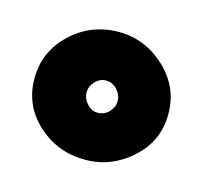

<svg xmlns="http://www.w3.org/2000/svg" viewBox="-52 -777 384 363"><g transform="rotate(15 140.0 -596.0)"><path d="M271 -595Q271 -542 231.5 -506.5Q192 -471 141 -471Q87 -471 48 -506.5Q9 -542 9 -595Q9 -648 48 -684.5Q87 -721 141 -721Q192 -721 231.5 -684.5Q271 -648 271 -595ZM141 -626Q129 -626 120 -616.5Q111 -607 111 -595Q111 -583 120 -573Q129 -563 141 -563Q154 -563 163 -572.5Q172 -582 172 -593Q172 -606 163 -616Q154 -626 141 -626Z"/></g></svg>

Font: Palanquin Dark SemiBold
Style: Regular
Weight: 600
Designer: Pria Ravichandran
Version: Version 1.001